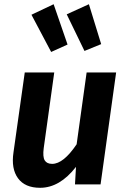

<svg xmlns="http://www.w3.org/2000/svg" viewBox="-20 -873 600 909"><path d="M233.9 -853 299.8 -662.1 222.2 -627 128.9 -803.2ZM400.9 -853 459 -664.1 379.9 -631.8 295.9 -805.2ZM169.9 16.1Q98.1 16.1 65.2 -29.1Q32.2 -74.2 43.9 -151.9L97.2 -529.8H236.8L187 -171.9Q181.6 -130.4 191.7 -113.8Q201.7 -97.2 227.1 -97.2Q280.3 -97.2 342.8 -189.9L390.1 -529.8H529.8L456.1 0H335L339.8 -83Q262.7 16.1 169.9 16.1Z"/></svg>

Font: FiraGO SemiBold
Style: Italic
Weight: 600
Italic angle: -8°
Designer: bBox Type GmbH
Foundry: bBox Type GmbH
Version: Version 1.001;PS 001.001;hotconv 1.0.88;makeotf.lib2.5.64775